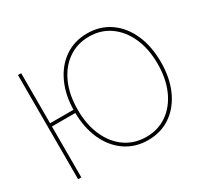

<svg xmlns="http://www.w3.org/2000/svg" viewBox="-151 -945 1228 1161"><g transform="rotate(-30 462.5 -364.0)"><path d="M289.1 -377V-354.5H98.6V-377ZM111.3 -726.6V1H88.9V-726.6ZM576.2 8.3Q486.3 8.3 418.2 -38.6Q350.1 -85.4 312.3 -169.2Q274.4 -252.9 274.4 -363.3Q274.4 -474.6 312.5 -558.3Q350.6 -642.1 418.5 -689Q486.3 -735.8 576.2 -735.8Q665.5 -735.8 733.4 -689Q801.3 -642.1 839.1 -558.3Q877 -474.6 877 -363.3Q877 -252.4 839.1 -168.7Q801.3 -85 733.4 -38.3Q665.5 8.3 576.2 8.3ZM576.2 -14.2Q658.7 -14.2 721.4 -58.1Q784.2 -102.1 819.3 -180.7Q854.5 -259.3 854.5 -363.3Q854.5 -467.8 819.3 -546.4Q784.2 -625 721.4 -669.2Q658.7 -713.4 576.2 -713.4Q493.7 -713.4 430.7 -669.7Q367.7 -626 332.3 -547.4Q296.9 -468.8 296.9 -363.3Q296.9 -259.8 331.8 -181.2Q366.7 -102.5 429.7 -58.3Q492.7 -14.2 576.2 -14.2Z"/></g></svg>

Font: Inter 28pt Thin
Style: Regular
Weight: 250
Designer: Rasmus Andersson
Foundry: rsms
Version: Version 4.001;git-66647c0bb